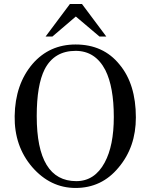

<svg xmlns="http://www.w3.org/2000/svg" viewBox="-20 -931 758 965"><path d="M662.9 -340.6Q662.9 -192 576 -89.1Q491.4 13.7 360 13.7Q233.1 13.7 141.7 -91.4Q51.4 -196.6 53.7 -347.4Q56 -507.4 144 -610.3Q228.6 -707.4 360 -707.4Q499.4 -707.4 580.6 -606.9Q662.9 -508.6 662.9 -340.6ZM552 -342.9Q552 -493.7 509.7 -578.3Q459.4 -675.4 360 -675.4Q252.6 -675.4 204.6 -582.9Q164.6 -504 164.6 -347.4Q164.6 -20.6 363.4 -20.6Q456 -20.6 506.3 -114.3Q552 -198.9 552 -342.9ZM514.3 -747.4H480L361.1 -848L243.4 -747.4H209.1L331.4 -910.9H392Z"/></svg>

Font: t
Style: Regular
Weight: 400
Designer: Takis Katsoulidis and George D. Matthiopoulos
Foundry: Takis Katsoulidis and George D. Matthiopoulos
Version: Version 1.0 ; ttfautohint (v1.8.1)